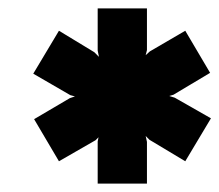

<svg xmlns="http://www.w3.org/2000/svg" viewBox="-20 -721 521 456"><path d="M212 -285H329V-384L326 -398L335 -389L420 -338L481 -440L395 -489L382 -493L392 -496L479 -548L420 -648L336 -599L326 -590L329 -602V-701H212V-601L215 -586L204 -597L120 -648L59 -546L147 -495L158 -492L146 -488L61 -438L120 -338L207 -388L214 -395L212 -385Z"/></svg>

Font: Fixel Display Black
Style: Italic
Weight: 900
Italic angle: -10°
Designer: AlfaBravo + MacPaw
Foundry: Kyrylo Tkachov, Marchela Mozhyna, Serhii Makarenko, Maria Weinstein, Zakhar Kryvoshyya
Version: Version 1.210;Glyphs 3.2 (3217)